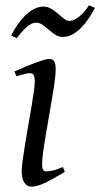

<svg xmlns="http://www.w3.org/2000/svg" viewBox="-20 -677 374 717"><path d="M222.2 -35.2Q199.2 -21.5 180.9 -11.2Q162.6 -1 147.5 6.1Q132.3 13.2 120.1 16.6Q107.9 20 97.2 20Q80.6 20 70.8 4.6Q61 -10.7 61 -37.1Q61 -51.8 64.7 -78.9Q68.4 -106 73.7 -138.9Q79.1 -171.9 85.4 -207.8Q91.8 -243.7 97.2 -276.1Q102.5 -308.6 106.2 -333.7Q109.9 -358.9 109.9 -371.1Q109.9 -382.3 108.4 -388.9Q106.9 -395.5 104.5 -398.7Q102.1 -401.9 98.1 -402.8Q94.2 -403.8 89.8 -403.8Q85.9 -403.8 77.9 -402.1Q69.8 -400.4 61.5 -397.9Q52.2 -395.5 41 -392.1L34.2 -410.2Q54.7 -419.4 75 -428Q95.2 -436.5 112.8 -442.9Q130.4 -449.2 143.6 -453.1Q156.7 -457 163.1 -457Q176.8 -457 182.4 -447.8Q188 -438.5 188 -416Q188 -401.9 184.3 -374.3Q180.7 -346.7 174.8 -312.5Q168.9 -278.3 162.6 -241Q156.2 -203.6 150.4 -169.4Q144.5 -135.3 140.9 -107.7Q137.2 -80.1 137.2 -65.9Q137.2 -50.8 140.4 -43.9Q143.6 -37.1 151.9 -37.1Q167 -37.1 180.9 -41Q194.8 -44.9 214.8 -53.2ZM334.5 -647.5Q324.2 -627.9 311.3 -608.4Q298.3 -588.9 283.2 -573.5Q268.1 -558.1 250.7 -548.6Q233.4 -539.1 214.4 -539.1Q198.7 -539.1 186.3 -547.4Q173.8 -555.7 162.4 -565.7Q150.9 -575.7 139.4 -584Q127.9 -592.3 115.2 -592.3Q98.1 -592.3 80.6 -576.9Q63 -561.5 42.5 -534.2L21.5 -544.4Q31.7 -564 44.7 -583.3Q57.6 -602.5 73 -617.9Q88.4 -633.3 106 -642.8Q123.5 -652.3 142.1 -652.3Q158.2 -652.3 171.6 -644Q185.1 -635.7 196.8 -625.7Q208.5 -615.7 218.8 -607.4Q229 -599.1 239.3 -599.1Q256.3 -599.1 275.1 -614.5Q293.9 -629.9 312.5 -657.2Z"/></svg>

Font: Gentium Plus Viet
Style: Italic
Weight: 400
Italic angle: -8°
Designer: J. Victor Gaultney, Annie Olsen, Iska Routamaa, Becca Hirsbrunner
Foundry: SIL International
Version: Version 5.000